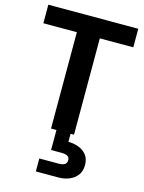

<svg xmlns="http://www.w3.org/2000/svg" viewBox="-140 -782 848 1130"><g transform="rotate(15 284.0 -216.5)"><path d="M214 0V-587H10V-700H558V-587H354V0ZM193 267V188H310Q335 188 347.5 180Q360 172 360 154Q360 137 347.5 129.5Q335 122 310 122H247V-4H333V49Q366 49 395.5 60Q425 71 444 94.5Q463 118 463 157Q463 194 444 218.5Q425 243 395 255Q365 267 330 267Z"/></g></svg>

Font: DM Sans 36pt ExtraBold
Style: Regular
Weight: 800
Designer: Colophon Foundry, Jonny Pinhorn
Foundry: Colophon Foundry
Version: Version 4.004;gftools[0.9.30]